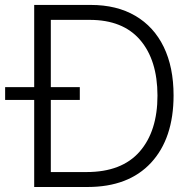

<svg xmlns="http://www.w3.org/2000/svg" viewBox="-40 -747 777 767"><path d="M309.7 0H96.6V-727.3H322.4Q426.5 -727.3 500.5 -683.9Q574.6 -640.6 614 -559.7Q653.4 -478.7 653.4 -365.4Q653.1 -193.9 563.4 -96.9Q473.7 0 309.7 0ZM163 -59.7H305.8Q446.4 -59.7 517.8 -141.3Q589.1 -223 589.1 -365.4Q588.8 -506.7 519.9 -587.2Q451 -667.6 318.5 -667.6H163ZM-19.5 -347.7V-398.8H278.8V-347.7Z"/></svg>

Font: Inter UI Light
Style: Regular
Weight: 300
Designer: Rasmus Andersson
Foundry: rsms
Version: 3.2;8d6f07862